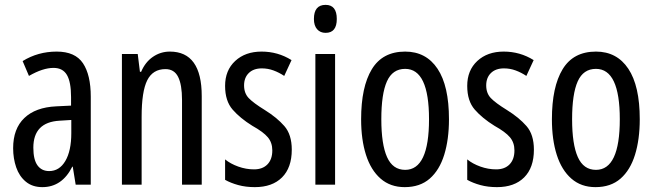

<svg xmlns="http://www.w3.org/2000/svg" viewBox="-20 -759 2691 789"><path d="M213 -547Q289 -547 321 -499Q353 -451 353 -362V0H291L279 -74H277Q235 10 154 10Q113 10 86 -12.5Q59 -35 46.5 -71.5Q34 -108 34 -150Q34 -230 80 -274Q126 -318 211 -322L272 -325V-360Q272 -422 255 -451Q238 -480 200 -480Q156 -480 99 -447L73 -508Q136 -547 213 -547ZM225 -263Q117 -257 117 -152Q117 -103 134 -79.5Q151 -56 182 -56Q224 -56 248.5 -97.5Q273 -139 273 -212V-266Z M678 -547Q809 -547 809 -364V0H728V-348Q728 -411 712 -443Q696 -475 660 -475Q608 -475 585 -429Q562 -383 562 -279V0H481V-537H546L555 -464H560Q577 -504 608.5 -525.5Q640 -547 678 -547Z M1179 -144Q1179 -70 1139 -30Q1099 10 1027 10Q990 10 959 1.5Q928 -7 905 -20V-104Q927 -86 959 -74.5Q991 -63 1024 -63Q1059 -63 1079 -83.5Q1099 -104 1099 -141Q1099 -173 1080.5 -195Q1062 -217 1017 -242Q967 -273 936 -308.5Q905 -344 905 -406Q905 -470 946.5 -508.5Q988 -547 1055 -547Q1122 -547 1178 -512L1148 -447Q1127 -461 1104 -469.5Q1081 -478 1056 -478Q1022 -478 1002.5 -459Q983 -440 983 -408Q983 -376 1002 -356Q1021 -336 1068 -307Q1118 -276 1148.5 -241Q1179 -206 1179 -144Z M1318 -739Q1364 -739 1364 -681Q1364 -624 1318 -624Q1296 -624 1283 -639Q1270 -654 1270 -681Q1270 -739 1318 -739ZM1357 -537V0H1276V-537Z M1825 -269Q1825 -186 1805.5 -123Q1786 -60 1746 -25Q1706 10 1643 10Q1584 10 1544 -25Q1504 -60 1484 -122.5Q1464 -185 1464 -269Q1464 -402 1508 -474.5Q1552 -547 1645 -547Q1731 -547 1778 -476.5Q1825 -406 1825 -269ZM1547 -269Q1547 -166 1570.5 -113.5Q1594 -61 1645 -61Q1743 -61 1743 -269Q1743 -476 1645 -476Q1593 -476 1570 -424.5Q1547 -373 1547 -269Z M2174 -144Q2174 -70 2134 -30Q2094 10 2022 10Q1985 10 1954 1.5Q1923 -7 1900 -20V-104Q1922 -86 1954 -74.5Q1986 -63 2019 -63Q2054 -63 2074 -83.5Q2094 -104 2094 -141Q2094 -173 2075.5 -195Q2057 -217 2012 -242Q1962 -273 1931 -308.5Q1900 -344 1900 -406Q1900 -470 1941.5 -508.5Q1983 -547 2050 -547Q2117 -547 2173 -512L2143 -447Q2122 -461 2099 -469.5Q2076 -478 2051 -478Q2017 -478 1997.5 -459Q1978 -440 1978 -408Q1978 -376 1997 -356Q2016 -336 2063 -307Q2113 -276 2143.5 -241Q2174 -206 2174 -144Z M2609 -269Q2609 -186 2589.5 -123Q2570 -60 2530 -25Q2490 10 2427 10Q2368 10 2328 -25Q2288 -60 2268 -122.5Q2248 -185 2248 -269Q2248 -402 2292 -474.5Q2336 -547 2429 -547Q2515 -547 2562 -476.5Q2609 -406 2609 -269ZM2331 -269Q2331 -166 2354.5 -113.5Q2378 -61 2429 -61Q2527 -61 2527 -269Q2527 -476 2429 -476Q2377 -476 2354 -424.5Q2331 -373 2331 -269Z"/></svg>

Font: Noto Sans Gurmukhi ExtraCondensed
Style: Regular
Weight: 400
Width: 2
Designer: Jelle Bosma - Monotype Design Team
Foundry: Monotype Imaging Inc.
Version: Version 2.004; ttfautohint (v1.8.4.7-5d5b)